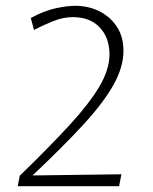

<svg xmlns="http://www.w3.org/2000/svg" viewBox="-20 -641 526 661"><path d="M41 0 48 -36Q151 -136 219 -210Q287 -284 321.5 -342Q356 -400 357 -452Q357 -511 323.5 -546.5Q290 -582 231 -582Q197 -582 162.5 -568Q128 -554 97 -538L86 -579Q132 -604 171.5 -612.5Q211 -621 239 -621Q284 -621 321.5 -602.5Q359 -584 382 -549.5Q405 -515 405 -466Q405 -410 370.5 -348.5Q336 -287 266.5 -211.5Q197 -136 92 -37L398 -41L390 0Z"/></svg>

Font: Ancizar Sans Thin
Style: Italic
Weight: 100
Italic angle: -4°
Designer: Cesar Puertas, Viviana Monsalve, Julian Moncada, Julian Prieto, Jose Castro, Mariel Hernandez, Felipe Aragon, Sara Alarc
Version: Version 8.100